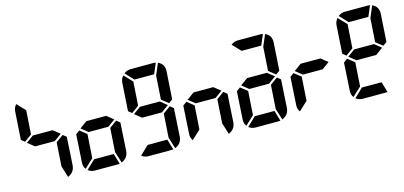

<svg xmlns="http://www.w3.org/2000/svg" viewBox="-66 -1186 3412 1623"><g transform="rotate(-15 1640.5 -375.0)"><path d="M353.5 -314.5 418 -361.3 448.2 -336.9 433.6 -93.8Q429.7 -31.2 371.1 -6.8L339.8 -107.4ZM161.1 -434.6 96.7 -387.7 66.4 -412.1 82 -656.2Q84 -689.5 106.4 -714.8L174.8 -642.6ZM109.4 -375 173.8 -421.9H346.7L405.3 -375L340.8 -328.1H168Z M822.3 -314.5 886.7 -361.3 917 -336.9 902.3 -93.8Q898.4 -31.2 839.8 -6.8L808.6 -107.4ZM622.1 -93.8H793.9L821.3 -1L802.7 0H603.5Q569.3 0 544.9 -20.5ZM609.4 -106.4 532.2 -34.2Q512.7 -59.6 515.6 -93.8L530.3 -336.9L563.5 -361.3L623 -314.5ZM578.1 -375 642.6 -421.9H815.4L874 -375L809.6 -328.1H636.7Z M1297.9 -656.2H1126L1057.6 -728.5Q1085 -750 1119.1 -750H1318.4L1336.9 -748ZM1311.5 -641.6 1354.5 -742.2Q1409.2 -717.8 1406.2 -656.2L1390.6 -412.1L1357.4 -387.7L1297.9 -434.6ZM1291 -314.5 1355.5 -361.3 1385.7 -336.9 1371.1 -93.8Q1367.2 -31.2 1308.6 -6.8L1277.3 -107.4ZM1090.8 -93.8H1262.7L1290 -1L1271.5 0H1072.3Q1038.1 0 1013.7 -20.5ZM1098.6 -434.6 1034.2 -387.7 1003.9 -412.1 1019.5 -656.2Q1021.5 -689.5 1043.9 -714.8L1112.3 -642.6ZM1046.9 -375 1111.3 -421.9H1284.2L1342.8 -375L1278.3 -328.1H1105.5Z M1759.8 -314.5 1824.2 -361.3 1854.5 -336.9 1839.8 -93.8Q1835.9 -31.2 1777.3 -6.8L1746.1 -107.4ZM1546.9 -106.4 1469.7 -34.2Q1450.2 -59.6 1453.1 -93.8L1467.8 -336.9L1501 -361.3L1560.5 -314.5ZM1515.6 -375 1580.1 -421.9H1752.9L1811.5 -375L1747.1 -328.1H1574.2Z M2235.4 -656.2H2063.5L1995.1 -728.5Q2022.5 -750 2056.6 -750H2255.9L2274.4 -748ZM2249 -641.6 2292 -742.2Q2346.7 -717.8 2343.8 -656.2L2328.1 -412.1L2294.9 -387.7L2235.4 -434.6ZM2228.5 -314.5 2293 -361.3 2323.2 -336.9 2308.6 -93.8Q2304.7 -31.2 2246.1 -6.8L2214.8 -107.4ZM2028.3 -93.8H2200.2L2227.5 -1L2209 0H2009.8Q1975.6 0 1951.2 -20.5ZM2015.6 -106.4 1938.5 -34.2Q1918.9 -59.6 1921.9 -93.8L1936.5 -336.9L1969.7 -361.3L2029.3 -314.5ZM1984.4 -375 2048.8 -421.9H2221.7L2280.3 -375L2215.8 -328.1H2043Z M2484.4 -106.4 2407.2 -34.2Q2387.7 -59.6 2390.6 -93.8L2405.3 -336.9L2438.5 -361.3L2498 -314.5ZM2453.1 -375 2517.6 -421.9H2690.4L2749 -375L2684.6 -328.1H2511.7Z M3172.9 -656.2H3001L2932.6 -728.5Q2960 -750 2994.1 -750H3193.4L3211.9 -748ZM3186.5 -641.6 3229.5 -742.2Q3284.2 -717.8 3281.2 -656.2L3265.6 -412.1L3232.4 -387.7L3172.9 -434.6ZM2965.8 -93.8H3137.7L3165 -1L3146.5 0H2947.3Q2913.1 0 2888.7 -20.5ZM2953.1 -106.4 2876 -34.2Q2856.4 -59.6 2859.4 -93.8L2874 -336.9L2907.2 -361.3L2966.8 -314.5ZM2973.6 -434.6 2909.2 -387.7 2878.9 -412.1 2894.5 -656.2Q2896.5 -689.5 2918.9 -714.8L2987.3 -642.6ZM2921.9 -375 2986.3 -421.9H3159.2L3217.8 -375L3153.3 -328.1H2980.5Z"/></g></svg>

Font: 7-Segment
Style: Regular
Weight: 400
Designer: Jan Bobrowski
Version: Version 3.0